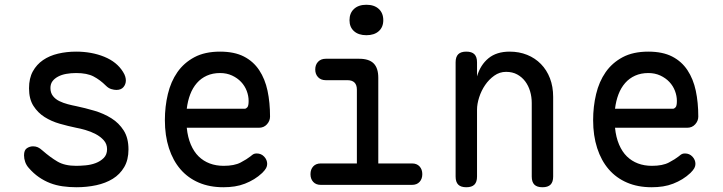

<svg xmlns="http://www.w3.org/2000/svg" viewBox="-20 -777 3040 807"><path d="M301 10Q271 10 243 6Q215 2 190.5 -7.5Q166 -17 143.5 -32.5Q121 -48 101 -71Q91 -82 86 -96Q81 -110 81 -124Q81 -146 93 -154Q105 -162 119 -162Q130 -162 139 -158Q148 -154 159 -144Q191 -116 221.5 -98Q252 -80 300 -80Q317 -80 339.5 -82Q362 -84 382 -91.5Q402 -99 416 -113Q430 -127 430 -150Q430 -172 416 -187.5Q402 -203 382 -213.5Q362 -224 339.5 -230.5Q317 -237 300 -240Q266 -247 231 -257Q196 -267 167.5 -285Q139 -303 120.5 -332Q102 -361 102 -406Q102 -448 118 -477Q134 -506 161 -524.5Q188 -543 224 -551.5Q260 -560 300 -560Q365 -560 418 -538.5Q471 -517 497 -475Q504 -464 506.5 -455Q509 -446 509 -439Q509 -423 499 -411Q489 -399 469 -399Q460 -399 448 -402.5Q436 -406 425 -417Q401 -441 373.5 -455.5Q346 -470 300 -470Q278 -470 258.5 -466.5Q239 -463 224 -455Q209 -447 200.5 -435.5Q192 -424 192 -407Q192 -387 202.5 -373.5Q213 -360 229.5 -352Q246 -344 265 -339Q284 -334 300 -331Q338 -323 377 -311.5Q416 -300 448 -280Q480 -260 500 -228.5Q520 -197 520 -149Q520 -105 502 -74.5Q484 -44 454 -25.5Q424 -7 384.5 1.5Q345 10 301 10Z M1059 -132Q1078 -132 1090.5 -118.5Q1103 -105 1103 -88Q1103 -79 1098.5 -70.5Q1094 -62 1082 -50Q1066 -35 1048 -24Q1030 -13 1009.5 -5Q989 3 966.5 6.5Q944 10 919 10Q861 10 815.5 -9.5Q770 -29 738.5 -65.5Q707 -102 690 -154.5Q673 -207 673 -272Q673 -329 685.5 -381.5Q698 -434 725.5 -473.5Q753 -513 797 -536.5Q841 -560 905 -560Q965 -560 1005 -539.5Q1045 -519 1069.5 -482Q1094 -445 1104.5 -395.5Q1115 -346 1115 -287Q1115 -269 1102 -254.5Q1089 -240 1068 -240H765Q769 -200 782 -169.5Q795 -139 815 -119.5Q835 -100 861.5 -90Q888 -80 920 -80Q965 -80 991.5 -94Q1018 -108 1033 -120Q1041 -127 1046 -129.5Q1051 -132 1059 -132ZM765 -320H1009Q1014 -320 1019.5 -326Q1025 -332 1025 -353Q1025 -374 1017 -395Q1009 -416 993.5 -432.5Q978 -449 955.5 -459.5Q933 -470 905 -470Q874 -470 849.5 -459Q825 -448 807.5 -428Q790 -408 779.5 -380.5Q769 -353 765 -320Z M1712 -90Q1732 -90 1743.5 -77.5Q1755 -65 1755 -45Q1755 -25 1743.5 -12.5Q1732 0 1712 0H1328Q1308 0 1296.5 -12.5Q1285 -25 1285 -45Q1285 -65 1296.5 -77.5Q1308 -90 1328 -90H1480V-400Q1480 -420 1470 -430Q1460 -440 1440 -440H1349Q1329 -440 1317 -452.5Q1305 -465 1305 -485Q1305 -505 1317 -517.5Q1329 -530 1349 -530H1490Q1531 -530 1550.5 -510.5Q1570 -491 1570 -450V-90ZM1520 -629Q1487 -629 1468 -646Q1449 -663 1449 -692Q1449 -722 1468 -739.5Q1487 -757 1520 -757Q1553 -757 1572 -739.5Q1591 -722 1591 -692Q1591 -663 1572 -646Q1553 -629 1520 -629Z M1985 -316V-35Q1985 -12 1974 -1Q1963 10 1940 10Q1917 10 1906 -1Q1895 -12 1895 -35V-515Q1895 -538 1906 -549Q1917 -560 1940 -560Q1963 -560 1974 -549Q1985 -538 1985 -515V-456Q1999 -504 2033 -532Q2067 -560 2122 -560Q2162 -560 2195.5 -546.5Q2229 -533 2253.5 -508Q2278 -483 2291.5 -448Q2305 -413 2305 -370V-35Q2305 -12 2294 -1Q2283 10 2260 10Q2237 10 2226 -1Q2215 -12 2215 -35V-344Q2215 -370 2208 -393.5Q2201 -417 2187.5 -435Q2174 -453 2154 -464Q2134 -475 2107 -475Q2080 -475 2057.5 -459Q2035 -443 2019 -419.5Q2003 -396 1994 -368Q1985 -340 1985 -316Z M2859 -132Q2878 -132 2890.5 -118.5Q2903 -105 2903 -88Q2903 -79 2898.5 -70.5Q2894 -62 2882 -50Q2866 -35 2848 -24Q2830 -13 2809.5 -5Q2789 3 2766.5 6.5Q2744 10 2719 10Q2661 10 2615.5 -9.5Q2570 -29 2538.5 -65.5Q2507 -102 2490 -154.5Q2473 -207 2473 -272Q2473 -329 2485.5 -381.5Q2498 -434 2525.5 -473.5Q2553 -513 2597 -536.5Q2641 -560 2705 -560Q2765 -560 2805 -539.5Q2845 -519 2869.5 -482Q2894 -445 2904.5 -395.5Q2915 -346 2915 -287Q2915 -269 2902 -254.5Q2889 -240 2868 -240H2565Q2569 -200 2582 -169.5Q2595 -139 2615 -119.5Q2635 -100 2661.5 -90Q2688 -80 2720 -80Q2765 -80 2791.5 -94Q2818 -108 2833 -120Q2841 -127 2846 -129.5Q2851 -132 2859 -132ZM2565 -320H2809Q2814 -320 2819.5 -326Q2825 -332 2825 -353Q2825 -374 2817 -395Q2809 -416 2793.5 -432.5Q2778 -449 2755.5 -459.5Q2733 -470 2705 -470Q2674 -470 2649.5 -459Q2625 -448 2607.5 -428Q2590 -408 2579.5 -380.5Q2569 -353 2565 -320Z"/></svg>

Font: Maple Mono Normal
Style: Regular
Weight: 400
Monospace: yes
Designer: subframe7536
Version: Version 7.000